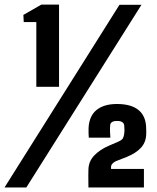

<svg xmlns="http://www.w3.org/2000/svg" viewBox="-88 -821 689 841"><path d="M71.1 -440.7V-724.2H16L14.4 -755.7L93 -800.7H170.6V-440.7ZM-68.1 0 435.3 -800H531.6L27.4 0ZM299.3 0Q298.9 -35.8 298.9 -51.1Q298.9 -66.3 299.3 -79.2Q300.5 -114.4 324.8 -140Q349 -165.6 389.4 -182.9L430 -200.5Q445.6 -207.2 450.2 -215.1Q454.7 -223 456 -235.4Q457.4 -246.7 457.1 -254.4Q456.9 -262.1 456 -271.9Q455.6 -279.8 448.2 -285.5Q440.7 -291.2 424.8 -291.2Q395.7 -291.2 394.5 -271.9Q393.3 -258.1 394.1 -241.6Q395 -225.1 395.5 -218H300.9Q300.4 -228.6 299.9 -237.7Q299.4 -246.8 299.9 -259.9Q302.6 -313.5 335.2 -339.5Q367.7 -365.5 424.2 -365.5Q487.1 -365.5 519.4 -338.5Q551.6 -311.4 552.2 -259.9Q552.4 -255.5 552.4 -252.3Q552.5 -249 552.6 -245.4Q552.6 -241.8 552.5 -236.2Q552.4 -199.1 529.9 -174.4Q507.4 -149.7 467.3 -133.7L419.2 -114.8Q410.9 -111.2 404.6 -104.3Q398.4 -97.5 398.4 -89.8V-81H542.4V0Z"/></svg>

Font: Big Shoulders Thin
Style: Regular
Weight: 100
Version: Version 2.002